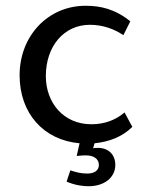

<svg xmlns="http://www.w3.org/2000/svg" viewBox="-20 -486 521 666"><path d="M246 55C263 53 272 53 279 53C303 53 323 64 323 86C323 107 305 116 283 116C259 116 243 111 224 105L211 144C241 157 269 160 287 160C343 160 380 129 380 86C380 52 358 27 320 27C314 27 309 27 303 28L308 11C358 6 404 -11 439 -46L412 -96C382 -70 343 -55 297 -55C200 -55 139 -130 139 -222C139 -326 202 -400 292 -400C337 -400 377 -385 408 -364L432 -412C379 -455 328 -466 277 -466C146 -466 48 -361 48 -225C48 -93 131 0 256 11L246 55Z"/></svg>

Font: Tajawal Medium
Style: Regular
Weight: 500
Designer: Boutros Fonts
Foundry: Created by Boutros International 2017
Version: Version 1.700